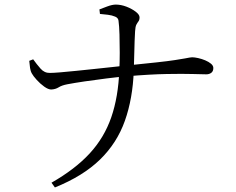

<svg xmlns="http://www.w3.org/2000/svg" viewBox="-20 -777 1040 846"><path d="M206.9 28Q311.3 -31.6 375.3 -101.1Q439.4 -170.7 470.4 -260.5Q501.4 -350.3 505.8 -468.7Q507.6 -502.9 507.6 -544.5Q507.6 -586.1 506.5 -624.5Q505.4 -662.8 502.2 -685.6Q501 -698.1 487.3 -703.8Q473.6 -709.6 455.5 -711.9Q437.4 -714.3 420.4 -715.6L418.1 -735.5Q429.4 -740 452 -748.4Q474.5 -756.8 490.3 -756.8Q513.2 -756.8 537.2 -747.6Q561.1 -738.3 578 -725.4Q594.9 -712.5 594.9 -700.8Q594.9 -689.2 590.2 -683.1Q585.5 -676.9 580.9 -668.4Q576.4 -659.9 575.2 -639.1Q572.8 -598.7 571.9 -551.1Q570.9 -503.5 569.5 -465.9Q565 -342.5 530.2 -244.6Q495.4 -146.6 420.7 -73.9Q346.1 -1.2 221.9 49ZM205.5 -382.6Q192.8 -382.6 174.9 -395.3Q157 -408.1 141.6 -425.2Q126.2 -442.3 120.6 -452.8Q114.4 -463.4 112.4 -477.8Q110.4 -492.2 108.9 -509L126.2 -515.6Q141.4 -494.3 158.7 -474.6Q175.9 -454.9 200.3 -455.7Q214.3 -455.7 245.1 -458.2Q275.8 -460.7 315.3 -464.8Q354.8 -468.9 396.5 -473.2Q438.2 -477.6 475.1 -481.6Q512 -485.6 536.2 -488.2Q617.8 -496.4 669.5 -502.1Q721.2 -507.7 750.7 -512.3Q780.2 -517 794.5 -519.5Q808.8 -522 814.9 -523.3Q821.1 -524.6 826.5 -524.6Q837.2 -524.6 853.2 -521.1Q869.2 -517.5 884.3 -511.2Q899.5 -504.8 909.8 -496.2Q920 -487.6 920 -477.5Q920 -463.1 911.1 -456.3Q902.2 -449.5 888.7 -449.5Q871.4 -449.5 828.7 -450.9Q786 -452.2 714.4 -450.9Q642.8 -449.7 537.2 -440.7Q497.7 -437.5 448.1 -431.2Q398.5 -425 352.3 -418.2Q306.1 -411.3 276.8 -405.7Q252.4 -401.1 238.4 -392.2Q224.4 -383.4 205.5 -382.6Z"/></svg>

Font: Noto Serif KR ExtraLight
Style: Regular
Weight: 200
Designer: Ryoko NISHIZUKA 西塚涼子 (kana & ideographs); Frank Grießhammer (Latin, Greek & Cyrillic); Wenlong ZHANG 张文龙 (bopomofo); San
Foundry: Adobe
Version: Version 2.002-H1;hotconv 1.1.0;makeotfexe 2.6.0